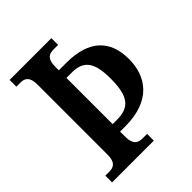

<svg xmlns="http://www.w3.org/2000/svg" viewBox="-201 -830 946 946"><g transform="rotate(-45 272.0 -357.0)"><path d="M27 0H318V-47H286C256 -47 232 -59 232 -113V-149H267C449 -149 516 -252 516 -371C516 -501 442 -576 285 -576H232V-601C232 -656 255 -667 286 -667H318V-714H27V-667H55C84 -667 108 -656 108 -601V-112C108 -58 84 -47 55 -47H27ZM232 -201V-523H271C354 -523 384 -476 384 -367C384 -243 349 -201 262 -201Z"/></g></svg>

Font: Noto Serif Condensed Semi
Style: Regular
Weight: 600
Width: 3
Designer: Monotype Design Team
Foundry: Monotype Imaging Inc.
Version: Version 1.002